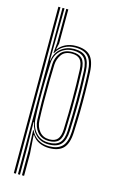

<svg xmlns="http://www.w3.org/2000/svg" viewBox="-147 -857 680 1115"><g transform="rotate(15 192.5 -300.0)"><path d="M107 200V50L101.8 -70H104.8Q118.2 -39.8 146.8 -21.5Q175.2 -3.2 214 -3.2Q265.2 -3.2 291.9 -29.1Q318.5 -55 321.5 -120.5Q324 -178.5 325 -238.2Q326 -298 325.2 -358.5Q324.5 -419 321.8 -479.2Q318.8 -543 293.1 -570Q267.5 -597 213.8 -597Q177.8 -597 148.6 -580.5Q119.5 -564 103 -533.5H100L105.5 -595.2V-800H117.8L117.5 -594.8L109.2 -558.2H112Q127.2 -580.2 154.5 -593.5Q181.8 -606.8 216 -606.8Q275.2 -606.8 302.9 -577.6Q330.5 -548.5 333.8 -480.5Q336.8 -418.5 337.6 -360.1Q338.5 -301.8 337.5 -242.8Q336.5 -183.8 333.5 -119.5Q330.5 -50.8 302.6 -22Q274.8 6.8 218 6.8Q186.8 6.8 159.5 -5.2Q132.2 -17.2 115 -43.2H112L119.8 66.8V200ZM58 200V-800H70.5V200ZM82.8 200V-800H95L91.2 -486.5H94Q100 -534.5 133.4 -560.9Q166.8 -587.2 212.5 -587.2Q263 -587.2 284.8 -561.4Q306.5 -535.5 309.2 -479Q312 -420.5 313 -363.4Q314 -306.2 313 -246.6Q312 -187 309 -120.8Q306.8 -65.2 284.1 -39.4Q261.5 -13.5 210.8 -13Q162.8 -12.8 132.4 -42.2Q102 -71.8 95.2 -116H92.2L95 32.2V200ZM207 -23Q252.2 -23 273.5 -45.5Q294.8 -68 296.8 -120.5Q300.5 -214.2 300.8 -300.4Q301 -386.5 297.2 -478.8Q294.8 -534.2 273.1 -555.8Q251.5 -577.2 208.8 -577.2Q178.5 -577.2 154 -564.4Q129.5 -551.5 114.6 -527.5Q99.8 -503.5 98.2 -469.8Q96.5 -424 95.1 -364.5Q93.8 -305 94.2 -244.1Q94.8 -183.2 98 -133Q100 -105.8 112.5 -80.5Q125 -55.2 148.6 -39.1Q172.2 -23 207 -23ZM206 -32.5Q161 -32.5 136.5 -62.1Q112 -91.8 110.2 -133Q108.2 -182 107.5 -241.1Q106.8 -300.2 107.6 -359.9Q108.5 -419.5 110.2 -469.2Q111.5 -507 133.9 -537.1Q156.2 -567.2 205.2 -567.2Q244.5 -567.2 263.8 -547.5Q283 -527.8 285 -478.8Q287.2 -423.8 288 -367Q288.8 -310.2 288 -249.5Q287.2 -188.8 284.8 -121.2Q283 -73.8 264.4 -53.1Q245.8 -32.5 206 -32.5ZM205.8 -42.5Q238.8 -42.5 254.8 -60.6Q270.8 -78.8 272.5 -121.5Q276 -217.5 276 -304.6Q276 -391.8 272.5 -478.5Q270.8 -522.2 254.5 -539.9Q238.2 -557.5 205 -557.5Q163 -557.5 143.5 -530.4Q124 -503.2 122.5 -468.8Q121 -426.5 120.1 -368Q119.2 -309.5 119.8 -247.8Q120.2 -186 122.5 -133.5Q124.2 -95 146.4 -68.8Q168.5 -42.5 205.8 -42.5Z"/></g></svg>

Font: Big Shoulders Inline Text Thin Light
Style: Regular
Weight: 300
Version: Version 2.002